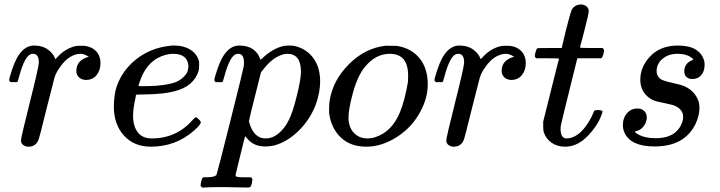

<svg xmlns="http://www.w3.org/2000/svg" viewBox="-20 -646 3226 860"><path d="M108 11Q94 11 84 3.5Q74 -4 74 -17Q74 -30 114 -189Q154 -348 154 -366Q154 -405 128 -405Q117 -405 109 -398Q85 -379 61 -287Q61 -286 60 -283.5Q59 -281 58.5 -280.5Q58 -280 57 -279Q56 -278 53.5 -278Q51 -278 49 -278Q47 -278 41 -278H27Q21 -284 21 -287Q21 -295 34 -334Q53 -392 79 -418Q103 -442 132 -442Q171 -442 196 -423Q218 -406 225 -388Q227 -382 228 -381.5Q229 -381 236 -389Q273 -430 321 -440Q327 -441 347 -441Q384 -441 407 -420Q430 -399 430 -363Q430 -331 412.5 -309.5Q395 -288 366 -288Q347 -288 334.5 -299Q322 -310 322 -328Q322 -377 378 -392Q356 -405 342 -405Q321 -405 302 -395Q269 -379 239 -331Q229 -315 224 -298Q219 -281 190 -165Q156 -25 151 -16Q138 11 108 11Z M656 11Q580 11 535 -39Q490 -89 490 -168Q490 -206 498 -243Q519 -321 584.5 -376Q650 -431 742 -441Q743 -442 758 -442H761Q803 -442 832.5 -423.5Q862 -405 871 -373Q872 -369 872 -355Q872 -337 870 -330Q849 -259 761 -237Q712 -224 627 -223Q590 -223 589 -221Q589 -220 587 -208Q576 -159 576 -128Q576 -81 597 -53.5Q618 -26 660 -26Q772 -26 845 -111Q854 -121 857 -121Q861 -121 870 -112Q882 -100 879 -95Q875 -84 849 -61Q767 11 656 11ZM824 -353Q818 -405 756 -405Q721 -405 684 -385Q635 -356 611 -294Q600 -264 600 -261Q600 -260 620 -260Q653 -260 681 -262Q740 -267 769 -279Q798 -291 817 -319Q824 -334 824 -353Z M946 -278Q940 -284 940 -287Q940 -295 953 -334Q972 -392 998 -418Q1022 -442 1051 -442Q1126 -442 1147 -378L1157 -387Q1202 -429 1250 -440Q1262 -442 1275 -442Q1288 -442 1300 -440Q1352 -428 1383 -386.5Q1414 -345 1414 -281Q1414 -234 1395 -179Q1370 -113 1321 -63.5Q1272 -14 1214 4Q1192 10 1166 10Q1113 10 1083 -31L1078 -36Q1077 -35 1056 51Q1035 137 1035 138Q1035 140 1035.5 141.5Q1036 143 1037.5 144Q1039 145 1040.5 145.5Q1042 146 1044.5 146.5Q1047 147 1049.5 147Q1052 147 1056 147.5Q1060 148 1063 148Q1066 148 1071 148Q1076 148 1080 148H1105Q1110 155 1110.5 157Q1111 159 1108 175Q1105 187 1102 190.5Q1099 194 1089 194Q1073 194 1036.5 193Q1000 192 982 192Q912 192 893 194H885Q879 188 878.5 185.5Q878 183 881 167Q885 154 887 151L891 148H911Q945 147 950 136Q953 130 1011.5 -103Q1070 -336 1072 -350Q1073 -355 1073 -364Q1073 -405 1048 -405Q1036 -405 1028 -398Q1004 -379 980 -287Q980 -286 979 -283.5Q978 -281 977.5 -280.5Q977 -280 976 -279Q975 -278 972.5 -278Q970 -278 968 -278Q966 -278 960 -278ZM1149 -322 1122 -215Q1095 -108 1095 -102Q1102 -78 1108 -67Q1130 -26 1169 -26Q1201 -26 1228 -48.5Q1255 -71 1273 -107Q1291 -141 1310 -219Q1328 -291 1328 -325Q1328 -405 1267 -405Q1265 -405 1260.5 -404.5Q1256 -404 1255 -404Q1203 -393 1157 -332Q1155 -330 1152 -326Z M1707 -441H1721Q1753 -441 1761 -440Q1824 -429 1860 -384Q1896 -339 1896 -268Q1896 -209 1865 -150Q1828 -78 1759.5 -33.5Q1691 11 1621 11Q1551 11 1508 -29Q1465 -69 1455 -134Q1454 -140 1454 -156Q1454 -182 1457 -198Q1472 -288 1544 -359.5Q1616 -431 1707 -441ZM1541 -120Q1541 -77 1564.5 -51.5Q1588 -26 1626 -26Q1644 -26 1662 -32Q1735 -56 1771 -142Q1793 -196 1807 -277Q1808 -283 1808 -308Q1808 -405 1726 -405Q1663 -405 1615 -347Q1582 -307 1561 -231Q1541 -158 1541 -120Z M2013 11Q1999 11 1989 3.5Q1979 -4 1979 -17Q1979 -30 2019 -189Q2059 -348 2059 -366Q2059 -405 2033 -405Q2022 -405 2014 -398Q1990 -379 1966 -287Q1966 -286 1965 -283.5Q1964 -281 1963.5 -280.5Q1963 -280 1962 -279Q1961 -278 1958.5 -278Q1956 -278 1954 -278Q1952 -278 1946 -278H1932Q1926 -284 1926 -287Q1926 -295 1939 -334Q1958 -392 1984 -418Q2008 -442 2037 -442Q2076 -442 2101 -423Q2123 -406 2130 -388Q2132 -382 2133 -381.5Q2134 -381 2141 -389Q2178 -430 2226 -440Q2232 -441 2252 -441Q2289 -441 2312 -420Q2335 -399 2335 -363Q2335 -331 2317.5 -309.5Q2300 -288 2271 -288Q2252 -288 2239.5 -299Q2227 -310 2227 -328Q2227 -377 2283 -392Q2261 -405 2247 -405Q2226 -405 2207 -395Q2174 -379 2144 -331Q2134 -315 2129 -298Q2124 -281 2095 -165Q2061 -25 2056 -16Q2043 11 2013 11Z M2491 -68Q2491 -26 2518 -26Q2525 -26 2530 -27Q2580 -36 2621 -107Q2631 -123 2639 -144Q2641 -150 2644 -151.5Q2647 -153 2659 -153Q2679 -153 2679 -145Q2679 -143 2675 -133Q2664 -101 2639.5 -68.5Q2615 -36 2590 -17Q2553 11 2511 11Q2475 11 2449.5 -7.5Q2424 -26 2415 -56Q2413 -64 2413 -83V-101L2448 -241Q2483 -382 2484 -383Q2484 -385 2433 -385H2382Q2376 -391 2375.5 -393Q2375 -395 2378 -410Q2382 -424 2383 -425Q2385 -430 2392.5 -430.5Q2400 -431 2443 -431H2496L2515 -511Q2536 -592 2539 -598Q2551 -626 2585 -626Q2598 -625 2607.5 -617Q2617 -609 2617 -596Q2617 -584 2598 -511Q2594 -494 2588.5 -473.5Q2583 -453 2580 -443L2578 -433Q2578 -431 2628 -431H2679Q2685 -425 2685.5 -422.5Q2686 -420 2683 -404Q2680 -392 2673 -385H2566L2530 -240Q2493 -91 2492 -83Q2491 -78 2491 -68Z M2835 -160Q2854 -160 2865.5 -149Q2877 -138 2877 -120Q2877 -103 2867.5 -87Q2858 -71 2842 -63Q2829 -58 2828 -58Q2825 -57 2824 -56.5Q2823 -56 2824 -55Q2827 -50 2842 -42Q2871 -27 2918 -27Q2994 -27 3025 -76Q3040 -101 3040 -122Q3040 -154 3007 -170Q2998 -176 2957 -184Q2952 -185 2941.5 -187.5Q2931 -190 2927.5 -190.5Q2924 -191 2917.5 -193Q2911 -195 2907.5 -196.5Q2904 -198 2899.5 -200.5Q2895 -203 2889 -207Q2848 -236 2848 -289Q2848 -345 2889 -390Q2935 -442 3017 -442Q3114 -442 3134 -374Q3136 -369 3136 -355Q3136 -327 3121 -309.5Q3106 -292 3081 -292Q3065 -292 3055 -301Q3045 -310 3045 -326Q3045 -359 3075 -374Q3083 -378 3084 -378Q3087 -378 3083 -383Q3059 -405 3014 -405Q2975 -405 2948 -383Q2921 -361 2921 -326Q2921 -308 2936 -294Q2946 -285 2987 -276Q3033 -266 3047 -259Q3094 -238 3110 -189Q3112 -183 3113 -163Q3113 -129 3096 -92Q3047 10 2912 10Q2805 10 2777 -52Q2770 -67 2770 -87Q2770 -118 2788.5 -139Q2807 -160 2835 -160Z"/></svg>

Font: KaTeX_Math
Style: Italic
Weight: 400
Version: Version 3699957226